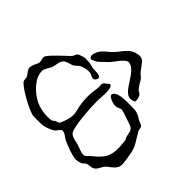

<svg xmlns="http://www.w3.org/2000/svg" viewBox="-145 -819 1029 1029"><g transform="rotate(45 369.5 -305.0)"><path d="M207 -407 197 -406H196C195 -407 192 -408 189 -408C185 -408 181 -406 178 -406C120 -391 149 -386 121 -359C102 -341 29 -275 25 -258C24 -255 24 -253 24 -251C24 -240 29 -231 29 -220C29 -210 17 -192 12 -175C11 -170 10 -166 10 -162C10 -158 11 -154 12 -151C17 -138 28 -129 34 -117C40 -105 33 -92 45 -80C73 -52 157 -5 199 7C203 9 221 9 240 9C257 9 275 9 281 8C303 3 330 -6 347 -20C354 -27 364 -47 375 -47H376C400 -44 408 -28 428 -20C458 -7 494 7 527 13H533C544 13 558 9 567 6C576 3 581 -6 590 -11C604 -19 622 -13 637 -23C655 -35 656 -50 668 -66C683 -86 708 -94 722 -118C728 -128 729 -138 729 -147C729 -160 726 -173 724 -187C713 -267 703 -263 665 -330C660 -338 661 -356 654 -362C647 -368 631 -372 623 -377C591 -398 578 -400 546 -400H510C503 -400 495 -400 488 -399C463 -398 437 -393 425 -376C423 -373 423 -371 423 -369C423 -351 469 -339 481 -340C492 -340 501 -346 511 -349C514 -349 518 -351 521 -351C522 -351 522 -350 523 -350C544 -346 566 -336 586 -330C636 -315 629 -311 640 -266C642 -259 648 -252 649 -245C651 -224 653 -205 653 -188C653 -138 638 -104 584 -63C573 -55 561 -36 548 -34H543C526 -34 503 -45 488 -50C469 -56 431 -59 420 -78C402 -111 393 -233 393 -291C393 -300 394 -307 394 -312C394 -318 396 -336 396 -354C396 -377 393 -400 380 -403V-404C376 -404 374 -400 372 -398C358 -388 346 -380 346 -370C346 -364 347 -357 347 -349C347 -345 346 -341 346 -337C343 -316 340 -297 340 -277C340 -244 343 -209 353 -174C363 -137 349 -99 334 -66C331 -61 319 -60 315 -58C307 -55 301 -46 293 -44C284 -42 274 -42 264 -42C234 -42 201 -49 177 -60C129 -83 70 -137 70 -195C70 -212 88 -234 95 -251V-252C102 -272 99 -294 114 -311C127 -325 150 -326 167 -334C180 -341 188 -355 201 -360C212 -366 233 -371 249 -371C253 -371 257 -371 260 -370C271 -368 282 -359 293 -359C298 -359 304 -362 308 -370C311 -374 312 -378 312 -381C312 -402 263 -396 254 -398C238 -401 222 -407 207 -407ZM380 -623C375 -623 374 -622 372 -621C318 -615 303 -571 268 -536C253 -520 234 -509 220 -492C213 -484 199 -461 199 -444C199 -436 202 -430 208 -426C209 -425 211 -425 212 -425C218 -425 225 -430 230 -432C252 -439 268 -464 287 -479C304 -492 339 -557 366 -557H368C429 -550 455 -424 510 -424C514 -424 519 -425 523 -426C527 -427 536 -428 539 -432C540 -433 540 -436 540 -439C540 -450 535 -468 530 -474C525 -480 513 -484 507 -491C495 -505 487 -519 478 -535C472 -546 457 -554 449 -564C436 -579 426 -595 414 -610C405 -620 390 -623 380 -623Z"/></g></svg>

Font: Ancial
Style: Regular
Weight: 400
Designer: Daytona Mess (Anne-Dauphine Borione)
Foundry: Daytona Mess (Anne-Dauphine Borione)
Version: Version 1.000;Glyphs 3.2 (3192)